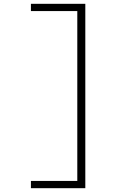

<svg xmlns="http://www.w3.org/2000/svg" viewBox="-20 -843 640 1006"><path d="M142 143V105H385V-785H142V-823H427V143Z"/></svg>

Font: Iosevka Etoile Extralight
Style: Regular
Weight: 200
Designer: Belleve Invis
Foundry: Belleve Invis
Version: Version 22.1.2; ttfautohint (v1.8.4)